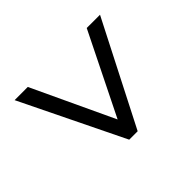

<svg xmlns="http://www.w3.org/2000/svg" viewBox="-119 -728 738 738"><g transform="rotate(45 250.0 -359.0)"><path d="M40 -198.2 372.6 -354 40 -518.6V-590.8L459 -376.5V-330.6L40 -126.5Z"/></g></svg>

Font: Open Sans SemiCondensed
Style: Regular
Weight: 400
Width: 4
Designer: Monotype Design Team
Foundry: Monotype Imaging Inc.
Version: Version 3.000